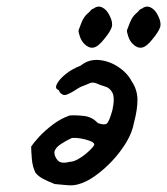

<svg xmlns="http://www.w3.org/2000/svg" viewBox="-20 -569 504 579"><path d="M215 -13Q200 -9 183.5 -10.5Q167 -12 145 -14Q122 -23 108.5 -30.5Q95 -38 87 -48Q78 -66 76 -90Q74 -114 74 -127Q81 -138 98 -156.5Q115 -175 139.5 -193.5Q164 -212 191 -221Q213 -222 235.5 -219Q258 -216 275 -198Q294 -191 301.5 -196Q309 -201 319 -237Q327 -274 319 -289.5Q311 -305 294 -309Q281 -313 273.5 -316.5Q266 -320 259.5 -320Q253 -320 241 -314Q228 -309 223.5 -307Q219 -305 216 -303Q213 -301 202 -294Q190 -287 181 -283.5Q172 -280 164 -287Q160 -290 159 -293.5Q158 -297 154 -299Q145 -303 152 -316.5Q159 -330 178 -345.5Q197 -361 223 -371Q248 -391 279 -388Q310 -385 337 -367Q364 -349 377 -324Q394 -299 394.5 -269.5Q395 -240 384 -199Q379 -170 361 -140Q343 -110 318 -83.5Q293 -57 266 -38Q239 -19 215 -13ZM190 -81Q201 -81 214.5 -88.5Q228 -96 240 -106Q252 -116 259 -124.5Q266 -133 264 -135Q262 -140 250 -144.5Q238 -149 223.5 -151.5Q209 -154 197 -153Q181 -146 163.5 -134.5Q146 -123 144 -110Q144 -97 154 -85.5Q164 -74 190 -81ZM235 -436Q226 -444 221 -458.5Q216 -473 217 -478Q219 -484 226 -501.5Q233 -519 245 -529Q249 -532 253 -537Q257 -542 262 -543Q275 -553 288.5 -546.5Q302 -540 311 -521Q321 -501 317 -487.5Q313 -474 294 -451Q276 -428 262 -425.5Q248 -423 235 -436ZM381 -436Q372 -444 367 -458.5Q362 -473 363 -478Q365 -484 372 -501.5Q379 -519 391 -529Q395 -532 399 -537Q403 -542 408 -543Q421 -553 434.5 -546.5Q448 -540 457 -521Q467 -501 463 -487.5Q459 -474 440 -451Q422 -428 408 -425.5Q394 -423 381 -436Z"/></svg>

Font: Caveat SemiBold
Style: Regular
Weight: 600
Designer: Pablo Impallari
Foundry: Pablo Impallari
Version: Version 2.000